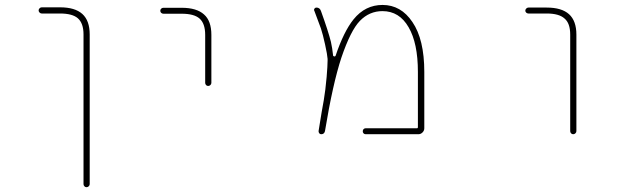

<svg xmlns="http://www.w3.org/2000/svg" viewBox="-20 -575 2540 789"><path d="M323.2 181.6V-433.6Q323.2 -479.5 299.8 -500Q277.3 -519.5 226.6 -519.5H151.4Q146.5 -519.5 142.6 -523.4Q138.7 -527.3 138.7 -532.2Q138.7 -537.1 142.6 -541Q146.5 -544.9 151.4 -544.9H226.6Q288.1 -544.9 318.4 -517.6Q348.6 -490.2 348.6 -433.6V181.6Q348.6 186.5 344.7 190.4Q340.8 194.3 335.4 194.3Q330.1 194.3 326.7 190.4Q323.2 186.5 323.2 181.6Z M823.2 -234.4V-431.6Q823.2 -478.5 799.8 -499Q777.3 -518.6 726.6 -518.6H651.4Q646.5 -518.6 642.6 -522Q638.7 -525.4 638.7 -530.8Q638.7 -536.1 642.6 -539.6Q646.5 -543 651.4 -543H726.6Q788.1 -543 818.4 -515.6Q848.6 -489.3 848.6 -431.6V-234.4Q848.6 -229.5 844.7 -225.6Q840.8 -221.7 835.4 -221.7Q830.1 -221.7 826.7 -225.6Q823.2 -229.5 823.2 -234.4Z M1482.4 -23.4Q1477.5 -23.4 1474.1 -26.9Q1470.7 -30.3 1470.7 -35.6Q1470.7 -41 1474.1 -44.4Q1477.5 -47.9 1482.4 -47.9H1693.4Q1697.3 -47.9 1697.3 -52.7V-279.3Q1697.3 -397.5 1659.2 -462.9Q1621.1 -529.3 1551.8 -529.3Q1498 -529.3 1459 -489.3Q1420.9 -450.2 1382.8 -337.9Q1347.7 -231.4 1315.4 -36.1Q1312.5 -23.4 1299.8 -23.4Q1294.9 -23.4 1292 -27.3Q1289.1 -31.2 1289.1 -36.1Q1303.7 -127.9 1310.5 -163.1Q1317.4 -203.1 1322.3 -258.8Q1326.2 -305.7 1326.2 -326.2Q1326.2 -330.1 1326.2 -333Q1325.2 -349.6 1315.9 -392.1Q1306.6 -434.6 1298.8 -458Q1291 -478.5 1271.5 -531.2Q1270.5 -532.2 1270.5 -534.2Q1270.5 -537.1 1272.5 -540Q1275.4 -543.9 1280.3 -543.9Q1293.9 -543.9 1298.8 -530.3Q1329.1 -446.3 1339.8 -403.3Q1345.7 -377 1348.6 -348.6Q1348.6 -343.8 1352.5 -343.8L1353.5 -342.8Q1358.4 -342.8 1359.4 -346.7Q1392.6 -445.3 1432.6 -495.1Q1457 -525.4 1486.8 -540Q1516.6 -554.7 1551.8 -554.7Q1589.8 -554.7 1620.6 -537.1Q1651.4 -519.5 1674.8 -484.4Q1723.6 -413.1 1723.6 -279.3V-47.9Q1723.6 -38.1 1716.3 -30.8Q1709 -23.4 1699.2 -23.4Z M2323.2 -36.1V-432.6Q2323.2 -479.5 2299.8 -499Q2277.3 -519.5 2226.6 -519.5H2151.4Q2146.5 -519.5 2142.6 -522.9Q2138.7 -526.4 2138.7 -531.2Q2138.7 -536.1 2142.6 -540Q2146.5 -543.9 2151.4 -543.9H2226.6Q2288.1 -543.9 2318.4 -516.6Q2348.6 -489.3 2348.6 -432.6V-36.1Q2348.6 -31.2 2344.7 -27.3Q2340.8 -23.4 2335.4 -23.4Q2330.1 -23.4 2326.7 -27.3Q2323.2 -31.2 2323.2 -36.1Z"/></svg>

Font: Rounded-X Mgen+ 1m thin
Style: Regular
Weight: 100
Designer: [Source Han Sans]
Ryoko NISHIZUKA  (kana & ideographs); Paul D. Hunt (Latin, Greek & Cyrillic); Wenlong ZHANG  (bopomofo
Version: Version 1.059.20150602